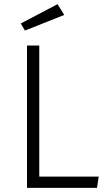

<svg xmlns="http://www.w3.org/2000/svg" viewBox="-20 -904 515 924"><path d="M169 -685V-54H455L447 0H110V-685ZM80 -791 257 -884 289 -832 100 -757Z"/></svg>

Font: Jldddboxgfspflltxgxzjzlszac
Style: Regular
Weight: 300
Designer: Carrois Corporate & Edenspiekermann
Foundry: Carrois Corporate GbR & Edenspiekermann AG
Version: Version 2.001